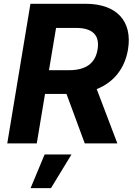

<svg xmlns="http://www.w3.org/2000/svg" viewBox="-20 -747 702 1000"><path d="M17.8 0H171.5L214.5 -257.8H314.3H326.3L421.5 0H591.3L483.7 -283C573.2 -318.2 630.3 -391 646.7 -489.7C670.5 -634.2 590.6 -727.3 425.4 -727.3H138.5ZM139.2 233H245.4L352.3 57.5H212.4ZM235.1 -381.4 272 -601.6H375.7C463.8 -601.6 500 -562.5 488.3 -489.7C476.6 -417.6 427.9 -381.4 339.5 -381.4Z"/></svg>

Font: Margiela Sans
Style: Bold Italic
Weight: 700
Italic angle: -9.39999°
Designer: Stefan Endress, Andreas Faust
Version: Version 1.100;FEAKit 1.0